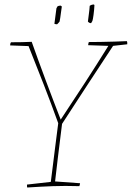

<svg xmlns="http://www.w3.org/2000/svg" viewBox="-20 -828 586 854"><path d="M101 6Q100 4 100 -7L206 -19Q209 -39 213.5 -78.5Q218 -118 225 -170.5Q232 -223 239 -280Q208 -366 174.5 -452Q141 -538 107 -623L25 -626Q25 -635 29 -640Q56 -640 77.5 -640.5Q99 -641 121 -642Q150 -560 184 -469Q218 -378 250 -296Q306 -380 357.5 -459.5Q409 -539 462 -624L372 -627Q372 -629 373 -633.5Q374 -638 375 -641Q395 -641 426.5 -641.5Q458 -642 490.5 -643Q523 -644 544 -645Q546 -642 546 -638Q546 -634 546 -631L483 -624Q426 -538 369 -450.5Q312 -363 256 -277Q246 -197 237.5 -127.5Q229 -58 225 -21L336 -13Q336 -10 335 -6.5Q334 -3 333 0Q268 -2 215.5 0Q163 2 101 6ZM371 -732Q373 -750 375.5 -767.5Q378 -785 379 -802Q387 -808 398 -808L400 -805Q399 -783 396 -761.5Q393 -740 391 -735Q390 -733 388 -729.5Q386 -726 385 -725Q377 -725 371 -732ZM222 -722 231 -791Q232 -793 233.5 -795.5Q235 -798 236 -800Q242 -803 250 -803L255 -799Q254 -793 252 -778Q250 -763 248 -749Q246 -735 245 -732Q243 -729 239.5 -725.5Q236 -722 234 -720Q228 -720 222 -722Z"/></svg>

Font: Labrada Thin
Style: Italic
Weight: 100
Italic angle: -7°
Designer: Mercedes Jáuregui
Foundry: Omnibus-Type Team
Version: Version 1.000; ttfautohint (v1.8.4.7-5d5b)